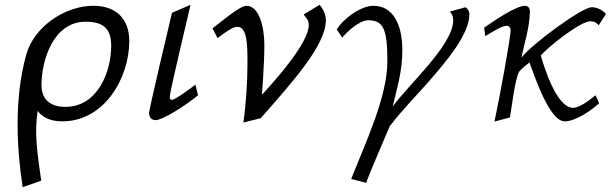

<svg xmlns="http://www.w3.org/2000/svg" viewBox="-20 -488 2553 796"><path d="M53 28C53 116 61 204 74 288L151 261C139 178 130 117 130 56C130 29 132 2 136 -28C161 5 199 15 239 15C412 15 516 -164 516 -318C516 -410 461 -464 367 -464C249 -464 121 -377 89 -262C63 -169 53 -70 53 28ZM152 -135C152 -238 201 -398 335 -398C412 -398 441 -366 441 -298C441 -192 386 -45 251 -45C189 -45 152 -75 152 -135Z M598 -20C598 1 611 10 625 10C652 10 738 -42 801 -93L790 -137C775 -125 706 -74 693 -74C686 -74 684 -78 684 -89C684 -107 770 -468 770 -468L693 -435C693 -435 598 -35 598 -20Z M861 -371 882 -330C898 -342 942 -377 963 -377C1005 -377 1006 -305 1006 -225C1006 -150 1000 -57 989 20L1061 2C1187 -142 1331 -299 1331 -404C1331 -426 1319 -453 1305 -468L1239 -428C1252 -408 1260 -407 1260 -384C1260 -311 1125 -159 1066 -95C1066 -95 1076 -222 1076 -302C1076 -371 1056 -464 1002 -464C972 -464 889 -390 861 -371Z M1376 -366 1399 -332C1420 -358 1471 -404 1506 -404C1569 -404 1586 -369 1586 -234C1586 -86 1495 104 1436 254L1498 270C1513 227 1596 35 1596 35C1654 -41 1711 -95 1774 -169C1826 -230 1926 -344 1926 -429C1926 -448 1910 -458 1910 -458L1845 -440C1845 -440 1859 -427 1859 -404C1859 -300 1669 -133 1608 -46C1628 -131 1648 -193 1648 -281C1648 -387 1609 -464 1528 -464C1478 -464 1406 -414 1376 -366Z M1987 -373 1992 -338C2011 -350 2059 -381 2080 -381C2091 -381 2097 -373 2097 -362C2096 -326 2050 -77 2030 16L2094 -1C2101 -38 2116 -171 2134 -193C2146 -207 2175 -229 2175 -229C2195 -177 2257 15 2321 15C2367 15 2431 -30 2464 -60L2449 -93C2428 -76 2384 -41 2356 -41C2285 -41 2233 -221 2222 -258C2253 -294 2386 -400 2428 -400C2451 -400 2462 -383 2462 -383L2492 -430C2478 -447 2455 -458 2433 -458C2393 -458 2184 -305 2142 -249C2156 -320 2174 -366 2177 -439C2177 -453 2171 -464 2156 -464C2118 -464 2021 -397 1987 -373Z"/></svg>

Font: KpSans
Style: Italic
Weight: 400
Italic angle: -11°
Version: Version 0.66